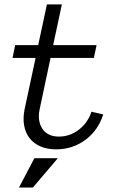

<svg xmlns="http://www.w3.org/2000/svg" viewBox="-20 -657 586 859"><path d="M441.9 -145Q418.9 -73.2 361.6 -31Q304.2 11.2 231 11.2Q190.9 11.2 160.9 -2Q130.9 -15.1 112.5 -38.6Q94.2 -62 88.1 -95Q82 -127.9 89.8 -167L139.2 -397.9H36.1L47.9 -455.1H150.9L189.9 -637.2H256.8L217.8 -455.1H412.1L399.9 -397.9H206.1L157.2 -167Q151.9 -142.1 155 -120.1Q158.2 -98.1 169.2 -81.5Q180.2 -64.9 198.5 -55.4Q216.8 -45.9 243.2 -45.9Q293 -45.9 333 -76.9Q373 -107.9 389.2 -157.2ZM238.8 50.8 127 182.1H64.9L133.8 50.8Z"/></svg>

Font: Anonymous Pro
Style: Italic
Weight: 400
Italic angle: -12°
Monospace: yes
Designer: Mark Simonson
Version: Version 1.003